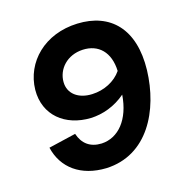

<svg xmlns="http://www.w3.org/2000/svg" viewBox="-130 -827 905 952"><g transform="rotate(-20 322.5 -351.0)"><path d="M380 -712C210 -721 87 -615 72 -475C59 -344 152 -257 284 -249C345 -246 411 -263 469 -305C449 -180 378 -109 291 -112C232 -115 196 -147 183 -202L40 -181C56 -70 140 3 271 11C485 21 602 -173 626 -377C650 -588 550 -703 380 -712ZM217 -463C222 -529 279 -584 361 -581C442 -578 493 -521 488 -423C452 -379 392 -355 331 -358C259 -361 212 -403 217 -463Z"/></g></svg>

Font: Fixel Display
Style: Bold Italic
Weight: 700
Italic angle: -10°
Designer: AlfaBravo + MacPaw
Foundry: Kyrylo Tkachov, Marchela Mozhyna, Serhii Makarenko, Maria Weinstein, Zakhar Kryvoshyya
Version: Version 1.210;Glyphs 3.2 (3217)